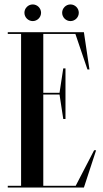

<svg xmlns="http://www.w3.org/2000/svg" viewBox="-20 -845 463 865"><path d="M127.5 -750C148 -750 165 -767 165 -787.5C165 -808 148 -825 127.5 -825C107 -825 90 -808 90 -787.5C90 -767 107 -750 127.5 -750ZM297.5 -750C318 -750 335 -767 335 -787.5C335 -808 318 -825 297.5 -825C277 -825 260 -808 260 -787.5C260 -767 277 -750 297.5 -750ZM321.1 -8H175V-419H248.2L265 -309H275V-537H265L248.2 -427H175V-692H319.7L374 -532H383L358 -700H15V-692H75V-8H15V0H358L413 -168H404Z"/></svg>

Font: Picaflor 48 pt
Style: Regular
Weight: 400
Designer: Ariel Martín Pérez
Foundry: Tunera Type Foundry
Version: Version 1.000;hotconv 1.0.109;makeotfexe 2.5.65596